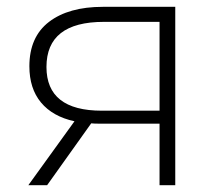

<svg xmlns="http://www.w3.org/2000/svg" viewBox="-20 -542 641 562"><path d="M493 -522H281C214.3 -522 161.8 -507.3 123.5 -478C85.2 -448.7 66 -405.3 66 -348C66 -304.7 77.3 -269.3 100 -242C122.7 -214.7 155.3 -196.3 198 -187L63 0H118L247 -181C252.3 -180.3 261 -180 273 -180H447V0H493ZM278 -218C170 -218 116 -260.7 116 -346C116 -434 172 -478 284 -478H447V-218Z"/></svg>

Font: Montserrat Custom ExtraLight
Style: Regular
Weight: 300
Designer: Julieta Ulanovsky
Foundry: Julieta Ulanovsky
Version: Version 7.200